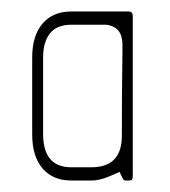

<svg xmlns="http://www.w3.org/2000/svg" viewBox="-20 -314 295 334"><path d="M204 0H198Q196 0 194.5 -2Q193 -4 188 -15Q171 -7 160 -3.5Q149 0 140 0H104Q72 0 54 -21Q36 -42 36 -80V-214Q36 -252 54 -273Q72 -294 104 -294H204Q211 -294 211 -286V-9Q211 -3 209.5 -1.5Q208 0 204 0ZM191 -251Q186 -268 165 -271H104Q79 -271 67 -256Q55 -241 55 -214V-81Q55 -23 104 -23H139Q192 -23 192 -78Q192 -148 192.5 -180Q193 -212 193 -224Q193 -231 193 -237.5Q193 -244 191 -251Z"/></svg>

Font: Chathura Light
Style: Regular
Weight: 300
Designer: Appaji Ambarisha Darbha
Foundry: Aditya Fonts
Version: Version 1.002 2016